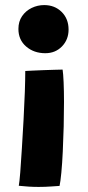

<svg xmlns="http://www.w3.org/2000/svg" viewBox="-20 -733 345 756"><path d="M214.5 -1Q206 -0.5 182.2 1.2Q158.5 3 132 3Q112.5 3 92.8 1.8Q73 0.5 54 -1.5Q56.5 -14.5 59.8 -54.8Q63 -95 66.2 -149.5Q69.5 -204 72.8 -262.2Q76 -320.5 77.8 -371.5Q79.5 -422.5 79.5 -453.5Q89.5 -454 109 -455Q128.5 -456 151 -456.8Q173.5 -457.5 194 -458.2Q214.5 -459 226.5 -459Q229 -443.5 230.5 -409Q232 -374.5 232 -332Q232 -286.5 230.8 -235.5Q229.5 -184.5 227.2 -136.8Q225 -89 221.5 -52.8Q218 -16.5 214.5 -1ZM158.5 -523.5Q113.5 -523.5 83 -549.8Q52.5 -576 52.5 -619Q52.5 -648.5 67 -669.5Q81.5 -690.5 104.8 -701.8Q128 -713 154 -713Q195.5 -713 222.8 -686Q250 -659 250 -616.5Q250 -577 224 -550.2Q198 -523.5 158.5 -523.5Z"/></svg>

Font: Grandstander Thin
Style: Bold
Weight: 700
Version: Version 1.200